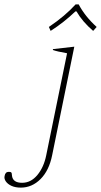

<svg xmlns="http://www.w3.org/2000/svg" viewBox="-117 -716 461 876"><path d="M106 -593Q180 -643 228 -696H242Q271 -641 324 -593L308 -575Q259 -617 232 -664H227Q175 -614 114 -575ZM-96 87Q-93 68 -77 68Q-68 68 -65.5 71Q-63 74 -63 79.5Q-63 85 -62 88Q-57 118 -16 118Q24 118 53.5 82.5Q83 47 94 -8L189 -473Q143 -481 124 -488L125 -492L222 -503L121 -8Q107 62 68 101Q29 140 -22 140Q-47 140 -64.5 132Q-82 124 -90.5 111.5Q-99 99 -96 87Z"/></svg>

Font: Trirong Thin
Style: Italic
Weight: 250
Italic angle: -12°
Designer: Katatrad Team
Foundry: CadsonDemak
Version: Version 1.001